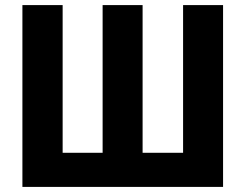

<svg xmlns="http://www.w3.org/2000/svg" viewBox="-20 -734 964 754"><path d="M68 0V-714H226V-134H383V-714H540V-134H699V-714H856V0Z"/></svg>

Font: Noto Sans Condensed ExtraBold
Style: Regular
Weight: 800
Width: 3
Designer: Monotype Design Team
Foundry: Monotype Imaging Inc.
Version: Version 2.013; ttfautohint (v1.8.4.7-5d5b)